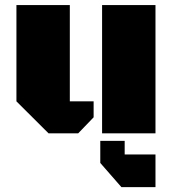

<svg xmlns="http://www.w3.org/2000/svg" viewBox="-20 -539 699 776"><path d="M608.4 -518.6V0H392.6V-518.6ZM262.2 -129.4H358.4V-64.9L295.9 0H176.3L46.4 -129.4V-518.6H262.2ZM608.4 85.4V217.3H470.7L385.3 119.6V30.3H483.9V85.4Z"/></svg>

Font: Black Ops One
Style: Regular
Weight: 400
Designer: James Grieshaber
Foundry: James Grieshaber
Version: Version 1.002